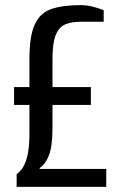

<svg xmlns="http://www.w3.org/2000/svg" viewBox="-20 -730 455 750"><path d="M45 0V-50Q60 -60 71 -78.5Q82 -97 88.5 -128.5Q95 -160 95 -210V-320H35V-390H95V-500Q95 -590 116 -635Q137 -680 181 -695Q225 -710 295 -710Q318 -710 342 -704Q366 -698 385 -690V-645H295Q260 -645 235.5 -635Q211 -625 198 -594Q185 -563 185 -500V-390H335V-320H185V-234Q185 -159 171.5 -124Q158 -89 135 -74V-70H395V0Z"/></svg>

Font: Cuprum
Style: Regular
Weight: 400
Designer: Jovanny Lemonad
Foundry: Jovanny Lemonad
Version: Version 3.000